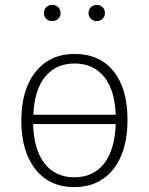

<svg xmlns="http://www.w3.org/2000/svg" viewBox="-20 -752 607 783"><path d="M500 -263Q500 -135 442 -62Q384 11 283 11Q182 11 124.5 -61.5Q67 -134 67 -260Q67 -387 125.5 -459.5Q184 -532 284 -532Q386 -532 443 -461.5Q500 -391 500 -263ZM116 -284H452Q448 -386 404 -439.5Q360 -493 284 -493Q209 -493 164.5 -439.5Q120 -386 116 -284ZM452 -246H115Q118 -141 162 -85Q206 -29 283 -29Q360 -29 404 -84.5Q448 -140 452 -246ZM227 -699Q227 -685 217.5 -675.5Q208 -666 193 -666Q178 -666 168.5 -675.5Q159 -685 159 -699Q159 -713 168.5 -722.5Q178 -732 193 -732Q208 -732 217.5 -722.5Q227 -713 227 -699ZM408 -699Q408 -685 398.5 -675.5Q389 -666 375 -666Q360 -666 350.5 -675.5Q341 -685 341 -699Q341 -713 350.5 -722.5Q360 -732 375 -732Q389 -732 398.5 -722.5Q408 -713 408 -699Z"/></svg>

Font: FiraGO ExtraLight
Style: Regular
Weight: 200
Designer: bBox Type
Foundry: bBox Type GmbH
Version: Version 1.001